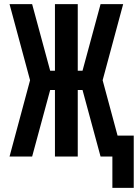

<svg xmlns="http://www.w3.org/2000/svg" viewBox="-20 -755 665 926"><path d="M522 151V0H465L378 -321H355V0H245V-321H222L135 0H26L125 -368L26 -735H135L222 -414H245V-735H355V-414H378L465 -735H574L475 -368L547 -101H625V151Z"/></svg>

Font: Iosevka Custom Extended
Style: Bold
Weight: 700
Width: 7
Monospace: yes
Designer: Belleve Invis
Foundry: Belleve Invis
Version: Version 11.2.4; ttfautohint (v1.8.4)